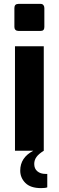

<svg xmlns="http://www.w3.org/2000/svg" viewBox="-20 -775 302 987"><path d="M54 -636V-734Q54 -755 75 -755H189Q198 -755 203 -749Q208 -743 208 -734V-636Q208 -616 189 -616H75Q65 -616 59.5 -621.5Q54 -627 54 -636ZM57 -537H205V0H57ZM84 102Q84 35 151 0H205Q179 16 167.5 32Q156 48 156 68Q156 92 172 105.5Q188 119 214 119H223V188Q214 192 191 192Q137 192 110.5 165.5Q84 139 84 102Z"/></svg>

Font: Exo
Style: Bold
Weight: 700
Designer: Natanael Gama
Foundry: Natanael Gama
Version: Version 1.500; ttfautohint (v1.6)